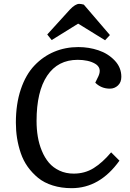

<svg xmlns="http://www.w3.org/2000/svg" viewBox="-20 -958 670 992"><path d="M547.9 -776.9 522.9 -750 383.8 -835.9 247.1 -751 224.1 -779.8 340.8 -908.2Q369.1 -938 389.2 -938Q399.4 -938 413.1 -934.1ZM488.8 -564.9Q498.5 -586.9 493.7 -602.8Q488.8 -618.7 471.2 -628.9Q453.6 -639.2 430.7 -644Q407.7 -648.9 381.8 -648.9Q278.8 -648.9 223.9 -567.1Q168.9 -485.4 168.9 -333Q168.9 -290.5 175.3 -252.2Q181.6 -213.9 196.3 -178.5Q210.9 -143.1 232.7 -117.4Q254.4 -91.8 287.4 -76.4Q320.3 -61 360.8 -61Q418.5 -61 463.9 -89.4Q509.3 -117.7 554.2 -170.9L597.2 -127.9Q495.6 14.2 350.1 14.2Q296.9 14.2 252.4 0.2Q208 -13.7 177.2 -38.8Q146.5 -64 123.5 -95.9Q100.6 -127.9 87.4 -166.7Q74.2 -205.6 68.1 -244.4Q62 -283.2 62 -324.2Q62 -420.9 87.6 -496.8Q113.3 -572.8 158 -619.6Q202.6 -666.5 260.3 -690.7Q317.9 -714.8 384.8 -714.8Q439 -714.8 488.5 -698.2Q538.1 -681.6 572.5 -645.5Q606.9 -609.4 606.9 -561Q606.9 -532.7 589.4 -516.4Q571.8 -500 547.9 -500Q502.9 -500 472.2 -530.8Z"/></svg>

Font: Literata Book Medium
Style: Italic
Weight: 500
Italic angle: -3°
Designer: Latin by Veronika Burian and Jose Scaglione. Greek by Irene Vlachou. Cyrillic by Vera Evstafieva
Foundry: TypeTogether
Version: Version 1.003;PS 001.003;hotconv 1.0.88;makeotf.lib2.5.64775